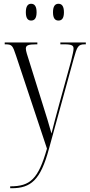

<svg xmlns="http://www.w3.org/2000/svg" viewBox="-20 -761 475 1018"><path d="M290 -652C308 -652 319 -664 319 -696C319 -728 308 -741 290 -741C272 -741 261 -728 261 -696C261 -664 272 -652 290 -652ZM145 -652C163 -652 174 -664 174 -696C174 -728 163 -741 145 -741C128 -741 117 -728 117 -696C117 -664 128 -652 145 -652ZM34 227V237H42C144 237 195 193 239 30L370 -447C389 -515 394 -526 430 -526H435V-536H300V-526H322C364 -526 370 -518 370 -503C370 -492 365 -471 357 -438L294 -209C278 -151 262 -90 253 -53C237 -111 231 -129 200 -228L135 -436C125 -467 117 -491 117 -503C117 -520 128 -526 173 -526H178V-536H5V-526H8C44 -526 47 -520 65 -466L229 27C183 189 140 227 34 227Z"/></svg>

Font: Noto Serif Display ExtraCondensed Light
Style: Regular
Weight: 300
Width: 2
Designer: Monotype Design Team
Foundry: Monotype Imaging Inc.
Version: Version 2.009